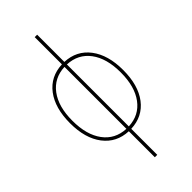

<svg xmlns="http://www.w3.org/2000/svg" viewBox="-298 -813 1096 1096"><g transform="rotate(-45 250.0 -265.0)"><path d="M259.8 -530.3Q354.5 -526.4 409.7 -454.1Q464.8 -381.8 464.8 -259.8Q464.8 -137.7 410.2 -65.9Q355.5 5.9 259.8 9.8V219.7H240.2V9.8Q145.5 5.9 90.3 -65.9Q35.2 -137.7 35.2 -259.8Q35.2 -381.8 89.8 -454.1Q144.5 -526.4 240.2 -530.3V-750H259.8ZM259.8 -9.8Q346.7 -13.7 396 -80.1Q445.3 -146.5 445.3 -260.3Q445.3 -374 396 -439.9Q346.7 -505.9 259.8 -509.8ZM240.2 -509.8Q153.3 -505.9 104 -439.9Q54.7 -374 54.7 -260.3Q54.7 -146.5 104 -80.1Q153.3 -13.7 240.2 -9.8Z"/></g></svg>

Font: Mgen+ 1m thin
Style: Regular
Weight: 100
Designer: [Source Han Sans]
Ryoko NISHIZUKA  (kana & ideographs); Paul D. Hunt (Latin, Greek & Cyrillic); Wenlong ZHANG  (bopomofo
Version: Version 1.059.20150602